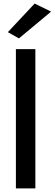

<svg xmlns="http://www.w3.org/2000/svg" viewBox="-20 -1055 306 1075"><path d="M69 -780H178V0H69ZM266 -990 86 -840 24 -875 174 -1035Z"/></svg>

Font: Renner* Medium
Style: Medium
Weight: 500
Version: Version 003.000 ; ttfautohint (v0.97) -l 8 -r 50 -G 200 -x 1